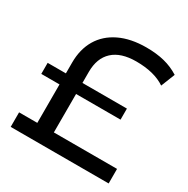

<svg xmlns="http://www.w3.org/2000/svg" viewBox="-150 -783 895 915"><g transform="rotate(30 297.0 -325.5)"><path d="M219 -80V-291.6H463.7V-352.4H219V-413.1C219 -463.4 233.5 -502 262.7 -529C291.8 -556 334.6 -569.5 391 -569.5C457.2 -569.5 510.3 -556 550.2 -529L580.5 -605.4C555.4 -621.3 528.2 -633 499.1 -640.3C470 -647.7 436.7 -651.4 399.3 -651.4C342.2 -651.4 293.3 -641.5 252.5 -621.9C211.8 -602.3 180.8 -574.5 159.6 -538.7C138.5 -502.8 127.9 -460.6 127.9 -412.2V-352.4H27.6V-291.6H127.9V-80H27.6V0H566.7V-80Z"/></g></svg>

Font: Montserrat Ace
Style: Regular
Weight: 500
Designer: Julieta Ulanovsky
Foundry: Julieta Ulanovsky
Version: Version 1